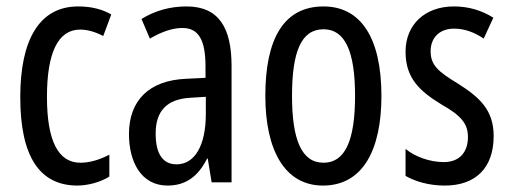

<svg xmlns="http://www.w3.org/2000/svg" viewBox="-20 -567 1587 597"><path d="M221 10C251 10 292 0 320 -18V-86C289 -70 259 -61 230 -61C161 -61 126 -129 126 -266C126 -404 161 -475 229 -475C252 -475 276 -468 301 -455L326 -522C298 -538 265 -547 223 -547C101 -547 43 -441 43 -265C43 -82 102 10 221 10Z M560 -547C509 -547 462 -534 420 -508L446 -447C484 -469 517 -480 547 -480C598 -480 619 -442 619 -360V-325L558 -322C445 -317 381 -256 381 -150C381 -65 418 10 501 10C557 10 596 -18 624 -74H626L638 0H700V-362C700 -480 661 -547 560 -547ZM572 -263 620 -266V-212C620 -114 585 -56 529 -56C488 -56 464 -86 464 -152C464 -222 499 -259 572 -263Z M1166 -269C1166 -452 1100 -547 986 -547C862 -547 805 -446 805 -269C805 -101 865 10 984 10C1109 10 1166 -102 1166 -269ZM888 -269C888 -407 917 -476 986 -476C1053 -476 1084 -407 1084 -269C1084 -130 1053 -61 986 -61C918 -61 888 -132 888 -269Z M1515 -144C1515 -226 1470 -265 1404 -307C1341 -345 1319 -365 1319 -408C1319 -450 1347 -478 1392 -478C1425 -478 1456 -466 1484 -447L1514 -512C1477 -535 1437 -547 1391 -547C1302 -547 1241 -491 1241 -406C1241 -323 1286 -283 1353 -242C1413 -208 1435 -183 1435 -141C1435 -92 1407 -63 1360 -63C1316 -63 1270 -80 1241 -104V-20C1271 -3 1313 10 1363 10C1459 10 1515 -45 1515 -144Z"/></svg>

Font: Noto Sans Gujarati UI ExtraCondensed
Style: Regular
Weight: 400
Width: 2
Designer: Jelle Bosma - Monotype Design Team, Universal Thirst
Foundry: Monotype Imaging Inc.
Version: Version 2.106